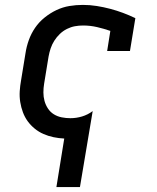

<svg xmlns="http://www.w3.org/2000/svg" viewBox="-20 -558 640 783"><path d="M210 205 242 7Q220 6 198.5 1.5Q177 -3 157.5 -11.5Q138 -20 121.5 -33.5Q105 -47 93 -63.5Q81 -80 73.5 -100Q66 -120 62.5 -142Q59 -164 60.5 -186.5Q62 -209 66 -231L84 -341Q88 -368 97.5 -394.5Q107 -421 123 -444.5Q139 -468 162 -486.5Q185 -505 210.5 -517Q236 -529 263 -533.5Q290 -538 318 -538Q347 -538 375 -533.5Q403 -529 429.5 -522Q456 -515 481.5 -505.5Q507 -496 532 -484L510 -350H417L430 -432Q404 -441 376 -447.5Q348 -454 319 -454Q302 -454 285.5 -451Q269 -448 253 -440Q237 -432 224 -419.5Q211 -407 201.5 -392Q192 -377 186.5 -360.5Q181 -344 178 -327L160 -217Q157 -199 157 -181Q157 -163 161.5 -146.5Q166 -130 175.5 -115.5Q185 -101 199.5 -92Q214 -83 231.5 -79.5Q249 -76 267 -76Q291 -76 314.5 -83Q338 -90 358 -105L306 205Z"/></svg>

Font: Iosevka Curly Slab MdEx
Style: Italic
Weight: 500
Width: 7
Italic angle: -9°
Monospace: yes
Designer: Belleve Invis
Foundry: Belleve Invis
Version: Version 11.0.0; ttfautohint (v1.8.3)